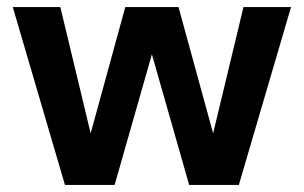

<svg xmlns="http://www.w3.org/2000/svg" viewBox="-20 -521 856 541"><path d="M163 0 16 -501H150L249 -89H220L333 -501H483L596 -89H567L666 -501H800L653 0H513L392 -424H424L303 0Z"/></svg>

Font: DM Sans 18pt
Style: Bold
Weight: 700
Designer: Colophon Foundry, Jonny Pinhorn
Foundry: Colophon Foundry
Version: Version 4.004;gftools[0.9.30]